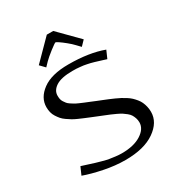

<svg xmlns="http://www.w3.org/2000/svg" viewBox="-189 -911 961 1041"><g transform="rotate(-30 291.5 -391.0)"><path d="M301.3 -792 421.9 -669.9 392.6 -639.6 369.6 -663.6Q355 -679.2 334.2 -696Q313.5 -712.9 298.8 -722.7Q284.2 -732.4 281.2 -732.4Q276.4 -732.4 242.4 -706.1Q208.5 -679.7 192.9 -663.6L169.9 -639.6L140.6 -669.9L261.2 -792ZM62.5 -452.1Q62.5 -510.7 118.7 -552.2Q174.8 -593.8 281.2 -593.8Q410.2 -593.8 500 -560.5L479 -512.7Q473.6 -514.6 454.6 -520.5Q435.5 -526.4 430.9 -527.8Q426.3 -529.3 410.9 -533.9Q395.5 -538.6 389.9 -539.6Q384.3 -540.5 371.3 -543.7Q358.4 -546.9 350.6 -547.6Q342.8 -548.3 330.8 -549.8Q318.8 -551.3 307.4 -551.8Q295.9 -552.2 283.2 -552.2Q212.9 -552.2 179.4 -530.5Q146 -508.8 146 -476.1Q146 -464.4 147.9 -454.6Q149.9 -444.8 155.8 -436Q161.6 -427.2 166.7 -420.7Q171.9 -414.1 183.1 -406.7Q194.3 -399.4 201.9 -394.8Q209.5 -390.1 226.1 -382.8Q242.7 -375.5 252.2 -371.6Q261.7 -367.7 283 -359.1Q304.2 -350.6 315.4 -345.7Q326.7 -341.3 346.4 -333.3Q366.2 -325.2 378.4 -320.3Q390.6 -315.4 408.9 -307.1Q427.2 -298.8 439.2 -292.5Q451.2 -286.1 466.6 -276.4Q481.9 -266.6 491.7 -257.3Q501.5 -248 511.7 -235.6Q522 -223.1 527.8 -210.2Q533.7 -197.3 537.6 -181.2Q541.5 -165 541.5 -147Q541.5 -82 475.1 -35.9Q408.7 10.3 291.5 10.3Q228 10.3 158.7 -3.9Q89.4 -18.1 41.5 -35.6L62.5 -83.5Q67.9 -82 100.3 -71.5Q132.8 -61 141.8 -58.3Q150.9 -55.7 177.2 -48.3Q203.6 -41 217.8 -38.8Q231.9 -36.6 252.9 -33.9Q273.9 -31.2 292.5 -31.2Q368.2 -31.2 413.3 -60.1Q458.5 -88.9 458.5 -129.4Q458.5 -144 454.1 -156.7Q449.7 -169.4 443.8 -179.2Q438 -189 425.5 -199Q413.1 -209 403.6 -215.1Q394 -221.2 375 -230.2Q356 -239.3 344.5 -243.9Q333 -248.5 309.1 -258.3Q285.2 -268.1 272.9 -272.9Q262.2 -277.3 241.7 -285.6Q221.2 -293.9 209 -299.1Q196.8 -304.2 178 -312.5Q159.2 -320.8 147.2 -328.1Q135.3 -335.4 120.4 -345.7Q105.5 -356 96.4 -366.7Q87.4 -377.4 78.9 -390.6Q70.3 -403.8 66.4 -419.2Q62.5 -434.6 62.5 -452.1Z"/></g></svg>

Font: Resagnicto
Style: Regular
Weight: 500
Version: Version 0.9991